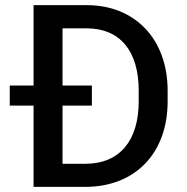

<svg xmlns="http://www.w3.org/2000/svg" viewBox="-20 -731 730 751"><path d="M313 0C507.8 0 635.7 -130.4 635.7 -334.5V-376C635.7 -579.6 506.8 -710.9 319.3 -710.9H111.3V-396.5H18.1V-317.9H111.3V0ZM224.6 -620.1H319.3C448.7 -620.1 522.5 -532.2 522.5 -377V-334.5C522.5 -183.6 450.7 -90.3 313 -90.3H224.6V-317.9H339.4V-396.5H224.6Z"/></svg>

Font: Bert Sans Medium
Style: Regular
Weight: 500
Designer: Christian Robertson (Google), Cristiano Sobral
Foundry: Google, Cristiano Sobral
Version: Version 3.101